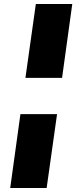

<svg xmlns="http://www.w3.org/2000/svg" viewBox="-20 -832 388 959"><path d="M341 -812H159L107 -443H290ZM265 -262H82L31 107H213Z"/></svg>

Font: Fira Sans Heavy
Style: Italic
Weight: 900
Italic angle: -8°
Designer: bBox Type GmbH & Carrois Corporate GbR & Edenspiekermann AG
Foundry: bBox Type GmbH & Carrois Corporate GbR & Edenspiekermann AG
Version: Version 4.301;PS 004.301;hotconv 1.0.88;makeotf.lib2.5.64775